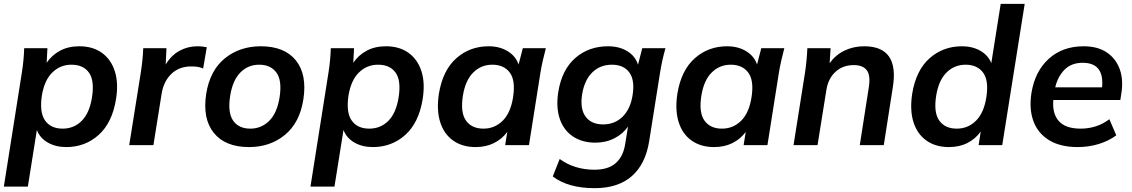

<svg xmlns="http://www.w3.org/2000/svg" viewBox="-26 -756 5896 1000"><path d="M-6 216 88 -379Q93 -410 96 -442Q99 -474 100 -505H221L217 -429Q244 -469 287 -492Q330 -515 387 -515Q457 -515 504.5 -481Q552 -447 572 -385Q592 -323 578 -238Q558 -116 487.5 -53Q417 10 319 10Q264 10 223 -13.5Q182 -37 166 -79L119 216ZM300 -86Q359 -86 399.5 -126.5Q440 -167 453 -248Q467 -336 437.5 -377.5Q408 -419 346 -419Q288 -419 246.5 -378.5Q205 -338 192 -258Q179 -170 209 -128Q239 -86 300 -86Z M647 0 707 -376Q712 -408 715.5 -441Q719 -474 720 -505H841L837 -420Q866 -468 909 -491.5Q952 -515 1002 -515Q1016 -515 1028 -513.5Q1040 -512 1051 -510L1032 -399Q1016 -406 1002.5 -408Q989 -410 969 -410Q908 -410 867.5 -372Q827 -334 816 -269L773 0Z M1271 10Q1147 10 1087.5 -64Q1028 -138 1048 -268Q1068 -390 1145.5 -452.5Q1223 -515 1332 -515Q1456 -515 1515 -441.5Q1574 -368 1554 -238Q1535 -117 1458 -53.5Q1381 10 1271 10ZM1278 -86Q1335 -86 1376 -126.5Q1417 -167 1430 -248Q1444 -336 1414 -377.5Q1384 -419 1324 -419Q1266 -419 1226 -378.5Q1186 -338 1173 -258Q1159 -170 1188 -128Q1217 -86 1278 -86Z M1591 216 1685 -379Q1690 -410 1693 -442Q1696 -474 1697 -505H1818L1814 -429Q1841 -469 1884 -492Q1927 -515 1984 -515Q2054 -515 2101.5 -481Q2149 -447 2169 -385Q2189 -323 2175 -238Q2155 -116 2084.5 -53Q2014 10 1916 10Q1861 10 1820 -13.5Q1779 -37 1763 -79L1716 216ZM1897 -86Q1956 -86 1996.5 -126.5Q2037 -167 2050 -248Q2064 -336 2034.5 -377.5Q2005 -419 1943 -419Q1885 -419 1843.5 -378.5Q1802 -338 1789 -258Q1776 -170 1806 -128Q1836 -86 1897 -86Z M2451 10Q2382 10 2334 -24Q2286 -58 2266.5 -120.5Q2247 -183 2260 -268Q2280 -390 2350.5 -452.5Q2421 -515 2519 -515Q2576 -515 2618 -489.5Q2660 -464 2675 -420L2697 -505H2817Q2809 -474 2801.5 -442Q2794 -410 2789 -379L2729 0H2605L2616 -69Q2589 -32 2547 -11Q2505 10 2451 10ZM2492 -86Q2550 -86 2591.5 -126.5Q2633 -167 2646 -248Q2660 -336 2629.5 -377.5Q2599 -419 2538 -419Q2480 -419 2439 -378.5Q2398 -338 2385 -258Q2371 -170 2401 -128Q2431 -86 2492 -86Z M3071 224Q2933 224 2853 163L2889 72Q2927 100 2973 114Q3019 128 3070 128Q3142 128 3181 93.5Q3220 59 3230 -5L3245 -97Q3219 -59 3174.5 -36Q3130 -13 3075 -13Q3007 -13 2958.5 -45Q2910 -77 2889.5 -137Q2869 -197 2882 -279Q2901 -394 2971 -454.5Q3041 -515 3141 -515Q3199 -515 3241 -489.5Q3283 -464 3297 -419L3319 -505H3440Q3431 -474 3424 -442Q3417 -410 3412 -379L3355 -20Q3336 99 3264.5 161.5Q3193 224 3071 224ZM3115 -108Q3176 -108 3217 -148.5Q3258 -189 3269 -262Q3281 -339 3251.5 -379Q3222 -419 3161 -419Q3100 -419 3059 -379Q3018 -339 3006 -265Q2994 -189 3024 -148.5Q3054 -108 3115 -108Z M3693 10Q3624 10 3576 -24Q3528 -58 3508.5 -120.5Q3489 -183 3502 -268Q3522 -390 3592.5 -452.5Q3663 -515 3761 -515Q3818 -515 3860 -489.5Q3902 -464 3917 -420L3939 -505H4059Q4051 -474 4043.5 -442Q4036 -410 4031 -379L3971 0H3847L3858 -69Q3831 -32 3789 -11Q3747 10 3693 10ZM3734 -86Q3792 -86 3833.5 -126.5Q3875 -167 3888 -248Q3902 -336 3871.5 -377.5Q3841 -419 3780 -419Q3722 -419 3681 -378.5Q3640 -338 3627 -258Q3613 -170 3643 -128Q3673 -86 3734 -86Z M4107 0 4167 -379Q4176 -440 4179 -505H4300L4295 -427Q4326 -470 4372.5 -492.5Q4419 -515 4475 -515Q4659 -515 4624 -301L4577 0H4452L4499 -301Q4509 -363 4488.5 -390Q4468 -417 4421 -417Q4363 -417 4325 -381.5Q4287 -346 4278 -287L4232 0Z M4916 10Q4847 10 4799 -24Q4751 -58 4731.5 -120.5Q4712 -183 4725 -268Q4745 -390 4815.5 -452.5Q4886 -515 4984 -515Q5039 -515 5080 -491.5Q5121 -468 5137 -427L5186 -736H5311L5194 0H5071L5082 -71Q5055 -33 5013 -11.5Q4971 10 4916 10ZM4957 -86Q5015 -86 5056.5 -126.5Q5098 -167 5111 -248Q5125 -336 5094.5 -377.5Q5064 -419 5003 -419Q4945 -419 4904 -378.5Q4863 -338 4850 -258Q4836 -170 4866 -128Q4896 -86 4957 -86Z M5587 10Q5498 10 5439.5 -25Q5381 -60 5357 -123.5Q5333 -187 5346 -271Q5364 -384 5436 -449.5Q5508 -515 5618 -515Q5691 -515 5738.5 -483Q5786 -451 5806 -395.5Q5826 -340 5814 -267L5809 -235H5460Q5454 -164 5489 -125Q5524 -86 5603 -86Q5642 -86 5679.5 -97.5Q5717 -109 5752 -135L5788 -51Q5747 -21 5695 -5.5Q5643 10 5587 10ZM5613 -429Q5554 -429 5518.5 -393Q5483 -357 5470 -301H5714Q5726 -429 5613 -429Z"/></svg>

Font: Mulish
Style: Bold Italic
Weight: 700
Italic angle: -9°
Designer: Vernon Adams
Foundry: Vernon Adams
Version: Version 3.603; ttfautohint (v1.8.3)